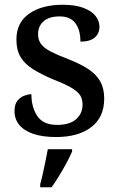

<svg xmlns="http://www.w3.org/2000/svg" viewBox="-20 -566 501 807"><path d="M216 10Q160 10 121 -3Q82 -16 61.5 -40.5Q41 -65 41 -99Q41 -128 53.5 -143Q66 -158 82.5 -164Q99 -170 112 -170Q112 -115 137 -78Q162 -41 220 -41Q273 -41 300 -65Q327 -89 327 -126Q327 -150 316.5 -166Q306 -182 279.5 -197.5Q253 -213 204 -232Q152 -254 117.5 -276Q83 -298 66 -327Q49 -356 49 -400Q49 -471 102.5 -508.5Q156 -546 244 -546Q296 -546 330.5 -533Q365 -520 381.5 -499Q398 -478 398 -454Q398 -425 378 -408Q358 -391 318 -391Q318 -441 296.5 -469Q275 -497 231 -497Q186 -497 163 -476.5Q140 -456 140 -422Q140 -398 152.5 -381Q165 -364 193 -349.5Q221 -335 268 -317Q319 -297 352 -275Q385 -253 401.5 -223.5Q418 -194 418 -152Q418 -73 363.5 -31.5Q309 10 216 10ZM149 208Q155 187 160.5 161.5Q166 136 171.5 110Q177 84 181 61H283V71Q274 92 259.5 119Q245 146 228.5 173Q212 200 197 221H149Z"/></svg>

Font: Noto Serif Kannada Medium
Style: Regular
Weight: 500
Version: Version 2.003